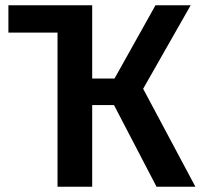

<svg xmlns="http://www.w3.org/2000/svg" viewBox="-20 -711 765 731"><path d="M706 -691H572L416 -412H331V-691H12V-587H198L199 -588V0H331V-311H414L576 0H724L525 -373Z"/></svg>

Font: Fira Sans Medium
Style: Regular
Weight: 500
Designer: Carrois Corporate & Edenspiekermann AG
Foundry: Carrois Corporate GbR & Edenspiekermann AG
Version: Version 4.203